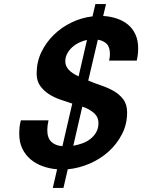

<svg xmlns="http://www.w3.org/2000/svg" viewBox="-20 -819 695 938"><path d="M217 -231Q211 -204 211 -184Q211 -145 231 -126Q251 -107 285 -105L333 -313Q305 -322 274.5 -332.5Q244 -343 218.5 -359.5Q193 -376 176 -400Q159 -424 159 -460Q159 -516 182 -564Q205 -612 243 -649Q281 -686 330 -709.5Q379 -733 432 -739L446 -799H498L484 -741Q519 -739 550.5 -728.5Q582 -718 605 -699Q628 -680 641.5 -651Q655 -622 655 -583Q655 -552 648 -523H513Q517 -538 517 -555Q517 -590 500.5 -605.5Q484 -621 458 -625L411 -425H412Q440 -413 473 -402Q506 -391 534.5 -375Q563 -359 582 -334Q601 -309 601 -270Q601 -212 576 -163.5Q551 -115 510.5 -78.5Q470 -42 417.5 -19.5Q365 3 311 8L290 99H238L259 8Q222 5 188.5 -7Q155 -19 129.5 -40.5Q104 -62 89 -93Q74 -124 74 -165Q74 -181 75.5 -197Q77 -213 82 -231ZM405 -624Q386 -620 367 -611Q348 -602 333 -588.5Q318 -575 308.5 -557.5Q299 -540 299 -519Q299 -475 364 -446ZM338 -107Q361 -111 383 -119Q405 -127 422 -140.5Q439 -154 450 -173Q461 -192 461 -217Q461 -249 436.5 -269Q412 -289 382 -298Z"/></svg>

Font: Perun
Style: Bold Italic
Weight: 700
Italic angle: -12°
Foundry: Copyright (c) Stefan Peev, Context Ltd, 2016
Version: Version 1.027